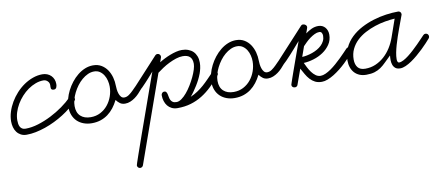

<svg xmlns="http://www.w3.org/2000/svg" viewBox="-124 -692 3125 1345"><g transform="rotate(-10 1438.5 -20.0)"><path d="M279.8 -269.5Q269.5 -269.5 265.1 -272.9Q260.7 -276.4 259.5 -281.5Q258.3 -286.6 258.8 -293Q259.3 -299.3 259.3 -305.2Q259.3 -322.3 246.8 -334Q234.4 -345.7 217.8 -345.7Q189.5 -345.7 161.4 -335.2Q133.3 -324.7 107.9 -306.9Q82.5 -289.1 60.8 -265.1Q39.1 -241.2 23.2 -214.1Q7.3 -187 -1.7 -158.2Q-10.7 -129.4 -10.7 -101.6Q-10.7 -88.9 -8.8 -76.9Q-6.8 -64.9 -1.7 -55.4Q3.4 -45.9 12.9 -40Q22.5 -34.2 37.1 -34.2Q80.1 -34.2 127.7 -48.8Q175.3 -63.5 220.9 -86.7Q266.6 -109.9 306.9 -138.7Q347.2 -167.5 375 -195.8Q382.3 -203.1 390.6 -203.1Q398.9 -203.1 406 -196.8Q413.1 -190.4 413.1 -182.1Q413.1 -173.8 411.6 -171.9Q410.2 -169.9 407.2 -166.5Q387.7 -144 361.3 -122.3Q335 -100.6 304.2 -81.1Q273.4 -61.5 239.7 -45.2Q206.1 -28.8 171.4 -16.8Q136.7 -4.9 102.5 2Q68.4 8.8 37.1 8.8Q13.7 8.8 -3.7 -0.5Q-21 -9.8 -32.5 -25.1Q-43.9 -40.5 -49.3 -60.3Q-54.7 -80.1 -54.7 -101.6Q-54.7 -135.3 -43.9 -169.4Q-33.2 -203.6 -14.4 -235.6Q4.4 -267.6 30 -295.7Q55.7 -323.7 85.9 -344.5Q116.2 -365.2 149.9 -377.2Q183.6 -389.2 217.8 -389.2Q235.8 -389.2 251.5 -383.1Q267.1 -377 278.6 -365.7Q290 -354.5 296.4 -339.1Q302.7 -323.7 302.7 -305.2Q302.7 -299.8 301.8 -293.5Q300.8 -287.1 298.3 -281.7Q295.9 -276.4 291.5 -272.9Q287.1 -269.5 279.8 -269.5Z M578.1 -389.2Q612.3 -389.2 637.5 -374Q662.6 -358.9 679 -334.5Q695.3 -310.1 703.4 -279.8Q711.4 -249.5 711.4 -219.7Q711.4 -210 713.1 -194.6Q714.8 -179.2 719.5 -164.8Q724.1 -150.4 732.9 -139.9Q741.7 -129.4 755.9 -129.4Q773.4 -129.4 789.6 -140.9Q805.7 -152.3 819.6 -166.3Q833.5 -180.2 844.7 -191.7Q856 -203.1 863.3 -203.1Q872.6 -203.1 879.4 -197.5Q886.2 -191.9 886.2 -182.1Q886.2 -172.9 880.4 -166.5Q868.7 -152.3 855 -137.9Q841.3 -123.5 825.4 -112.1Q809.6 -100.6 791.7 -93.3Q773.9 -85.9 754.4 -85.9Q732.9 -85.9 718.5 -96.2Q704.1 -106.4 691.9 -123Q677.2 -93.3 658.4 -69.1Q639.6 -44.9 616.2 -27.6Q592.8 -10.3 564 -0.7Q535.2 8.8 501 8.8Q469.7 8.8 443.4 -1Q417 -10.7 397.9 -28.8Q378.9 -46.9 368.4 -72.8Q357.9 -98.6 357.9 -130.4Q357.9 -157.7 366 -187.7Q374 -217.8 388.4 -246.3Q402.8 -274.9 423.1 -300.8Q443.4 -326.7 467.8 -346.4Q492.2 -366.2 520.3 -377.7Q548.3 -389.2 578.1 -389.2ZM668 -223.1Q668 -243.2 662.8 -264.9Q657.7 -286.6 646.7 -304.4Q635.7 -322.3 618.7 -334Q601.6 -345.7 578.1 -345.7Q555.2 -345.7 533.2 -335.7Q511.2 -325.7 491.5 -308.8Q471.7 -292 455.3 -270Q439 -248 427 -224.1Q415 -200.2 408.4 -175.8Q401.9 -151.4 401.9 -130.4Q401.9 -83.5 428.5 -58.8Q455.1 -34.2 501 -34.2Q539.1 -34.2 569.8 -50.3Q600.6 -66.4 622.3 -93Q644 -119.6 656 -153.6Q668 -187.5 668 -223.1Z M856.4 -149.4Q847.7 -149.4 840.8 -155.5Q834 -161.6 834 -170.4Q834 -179.2 839.8 -186L1020.5 -382.3Q1026.4 -389.2 1035.6 -389.2Q1045.4 -389.2 1051.8 -382.8Q1058.1 -376.5 1058.1 -366.7Q1058.1 -364.3 1057.1 -360.4L1056.6 -359.9L1045.9 -328.6Q1062 -338.9 1082.3 -349.1Q1102.5 -359.4 1124.5 -367.9Q1146.5 -376.5 1168.2 -381.8Q1189.9 -387.2 1209 -387.2Q1233.9 -387.2 1254.4 -379.6Q1274.9 -372.1 1289.1 -358.2Q1303.2 -344.2 1311 -324.2Q1318.8 -304.2 1318.8 -278.8Q1318.8 -258.3 1314.5 -238.5Q1310.1 -218.8 1303.2 -199.7L1302.7 -199.2Q1296.9 -183.1 1286.9 -163.1Q1276.9 -143.1 1264.4 -123Q1252 -103 1239 -84.7Q1226.1 -66.4 1214.4 -53.2Q1242.7 -65.4 1266.1 -81.1Q1289.6 -96.7 1310.5 -115.2Q1331.5 -133.8 1351.3 -154.3Q1371.1 -174.8 1392.1 -196.3Q1398.9 -203.1 1407.2 -203.1Q1417 -203.1 1423.3 -196.8Q1429.7 -190.4 1429.7 -180.7Q1429.7 -173.3 1423.8 -166.5Q1390.6 -127.9 1357.2 -95.7Q1323.7 -63.5 1286.4 -40.3Q1249 -17.1 1205.8 -4.2Q1162.6 8.8 1110.4 8.8Q1086.9 8.8 1069.3 0Q1051.8 -8.8 1040 -23.4Q1028.3 -38.1 1022.2 -57.6Q1016.1 -77.1 1016.1 -99.1Q1016.1 -107.4 1022.2 -114.5Q1028.3 -121.6 1037.1 -121.6Q1047.4 -121.6 1052 -115Q1056.6 -108.4 1058.8 -98.9Q1061 -89.4 1063 -77.9Q1064.9 -66.4 1069.6 -56.9Q1074.2 -47.4 1083.7 -40.8Q1093.3 -34.2 1110.4 -34.2Q1127.9 -34.2 1147 -47.9Q1166 -61.5 1184.3 -83.3Q1202.6 -105 1219.2 -132.3Q1235.8 -159.7 1248.5 -186.5Q1261.2 -213.4 1268.6 -237.5Q1275.9 -261.7 1275.9 -277.3Q1275.9 -311 1259 -327.1Q1242.2 -343.3 1208 -343.3Q1185.5 -343.3 1159.9 -335Q1134.3 -326.7 1109.1 -314.2Q1084 -301.8 1061 -286.6Q1038.1 -271.5 1021 -258.3L801.3 361.3Q798.8 368.2 793 372.1Q787.1 376 780.3 376Q771.5 376 765.4 369.6Q759.3 363.3 759.3 354.5Q759.3 352.5 764.9 335.2Q770.5 317.9 780.5 289.3Q790.5 260.7 803.7 222.9Q816.9 185.1 832 142.3Q847.2 99.6 863.3 54.4Q879.4 9.3 895 -34.7Q910.6 -78.6 924.8 -118.7Q939 -158.7 950.4 -190.7Q961.9 -222.7 969.7 -244.6Q977.5 -266.6 980.5 -274.4Q976.1 -269.5 966.6 -258.5Q957 -247.6 944.6 -233.6Q932.1 -219.7 918.2 -204.8Q904.3 -189.9 892.1 -177.7Q879.9 -165.5 870.1 -157.5Q860.4 -149.4 856.4 -149.4Z M1594.7 -389.2Q1628.9 -389.2 1654.1 -374Q1679.2 -358.9 1695.6 -334.5Q1711.9 -310.1 1720 -279.8Q1728 -249.5 1728 -219.7Q1728 -210 1729.7 -194.6Q1731.4 -179.2 1736.1 -164.8Q1740.7 -150.4 1749.5 -139.9Q1758.3 -129.4 1772.5 -129.4Q1790 -129.4 1806.2 -140.9Q1822.3 -152.3 1836.2 -166.3Q1850.1 -180.2 1861.3 -191.7Q1872.6 -203.1 1879.9 -203.1Q1889.2 -203.1 1896 -197.5Q1902.8 -191.9 1902.8 -182.1Q1902.8 -172.9 1897 -166.5Q1885.3 -152.3 1871.6 -137.9Q1857.9 -123.5 1842 -112.1Q1826.2 -100.6 1808.3 -93.3Q1790.5 -85.9 1771 -85.9Q1749.5 -85.9 1735.1 -96.2Q1720.7 -106.4 1708.5 -123Q1693.8 -93.3 1675 -69.1Q1656.2 -44.9 1632.8 -27.6Q1609.4 -10.3 1580.6 -0.7Q1551.8 8.8 1517.6 8.8Q1486.3 8.8 1460 -1Q1433.6 -10.7 1414.6 -28.8Q1395.5 -46.9 1385 -72.8Q1374.5 -98.6 1374.5 -130.4Q1374.5 -157.7 1382.6 -187.7Q1390.6 -217.8 1405 -246.3Q1419.4 -274.9 1439.7 -300.8Q1460 -326.7 1484.4 -346.4Q1508.8 -366.2 1536.9 -377.7Q1564.9 -389.2 1594.7 -389.2ZM1684.6 -223.1Q1684.6 -243.2 1679.4 -264.9Q1674.3 -286.6 1663.3 -304.4Q1652.3 -322.3 1635.3 -334Q1618.2 -345.7 1594.7 -345.7Q1571.8 -345.7 1549.8 -335.7Q1527.8 -325.7 1508.1 -308.8Q1488.3 -292 1471.9 -270Q1455.6 -248 1443.6 -224.1Q1431.6 -200.2 1425 -175.8Q1418.5 -151.4 1418.5 -130.4Q1418.5 -83.5 1445.1 -58.8Q1471.7 -34.2 1517.6 -34.2Q1555.7 -34.2 1586.4 -50.3Q1617.2 -66.4 1638.9 -93Q1660.6 -119.6 1672.6 -153.6Q1684.6 -187.5 1684.6 -223.1Z M1873.5 -149.4Q1865.2 -149.4 1857.9 -155.3Q1850.6 -161.1 1850.6 -170.4Q1850.6 -179.2 1856.4 -186L2063 -410.6Q2068.4 -416 2076.2 -416Q2085.9 -416 2094.2 -409.4Q2102.5 -402.8 2102.5 -392.6Q2102.5 -390.6 2100.6 -384.8Q2098.6 -378.9 2096.2 -372.1Q2093.8 -365.2 2091.6 -358.9Q2089.4 -352.5 2088.4 -350.1Q2108.4 -365.2 2131.6 -376Q2154.8 -386.7 2180.2 -386.7Q2195.3 -386.7 2207.8 -380.9Q2220.2 -375 2228.5 -365.2Q2236.8 -355.5 2241.5 -342.3Q2246.1 -329.1 2246.1 -314.5Q2246.1 -274.9 2225.8 -244.9Q2205.6 -214.8 2174.6 -194.1Q2143.6 -173.3 2106.4 -162.1Q2069.3 -150.9 2035.6 -149.4Q2042.5 -134.3 2052 -115.5Q2061.5 -96.7 2074 -79.8Q2086.4 -63 2102.1 -51.5Q2117.7 -40 2137.2 -40Q2153.3 -40 2172.4 -48.6Q2191.4 -57.1 2211.4 -71Q2231.4 -85 2251.2 -102.3Q2271 -119.6 2288.8 -137Q2306.6 -154.3 2321.5 -169.9Q2336.4 -185.5 2346.7 -196.3Q2352.5 -203.1 2361.3 -203.1Q2370.1 -203.1 2377.2 -197.5Q2384.3 -191.9 2384.3 -182.1Q2384.3 -172.9 2378.4 -166.5Q2366.7 -152.3 2349.9 -134.3Q2333 -116.2 2313 -97.2Q2293 -78.1 2270.5 -60.3Q2248 -42.5 2225.1 -28.3Q2202.1 -14.2 2179.9 -5.6Q2157.7 2.9 2138.2 2.9Q2110.4 2.9 2090.3 -7.3Q2070.3 -17.6 2055.2 -34.2Q2040 -50.8 2028.1 -71.8Q2016.1 -92.8 2004.4 -114.3L1965.3 -5.4Q1962.9 1.5 1957.5 4.9Q1952.1 8.3 1945.3 8.3Q1936 8.3 1929.4 2.7Q1922.9 -2.9 1922.9 -12.7Q1922.9 -13.7 1927 -26.1Q1931.2 -38.6 1937.7 -57.9Q1944.3 -77.1 1953.1 -101.8Q1961.9 -126.5 1971.2 -152.6Q1980.5 -178.7 1989.7 -204.3Q1999 -230 2006.6 -251.2Q2014.2 -272.5 2019.5 -287.1Q2024.9 -301.8 2026.4 -306.6Q2021.5 -301.3 2009.5 -287.6Q1997.6 -273.9 1982.2 -256.3Q1966.8 -238.8 1949.7 -220Q1932.6 -201.2 1917.2 -185.5Q1901.9 -169.9 1889.9 -159.7Q1877.9 -149.4 1873.5 -149.4ZM2057.6 -264.6 2032.2 -192.9Q2048.3 -193.4 2067.4 -197.3Q2086.4 -201.2 2105.2 -207.8Q2124 -214.4 2141.6 -224.4Q2159.2 -234.4 2172.6 -247.6Q2186 -260.7 2194.1 -277.3Q2202.1 -293.9 2202.1 -314Q2202.1 -324.7 2197 -334.2Q2191.9 -343.8 2179.2 -343.8Q2163.1 -343.8 2146 -335.4Q2128.9 -327.1 2112.5 -315.2Q2096.2 -303.2 2082 -289.3Q2067.9 -275.4 2057.6 -264.6Z M2639.6 -96.2Q2614.7 -72.8 2595.7 -53.5Q2576.7 -34.2 2556.9 -20.5Q2537.1 -6.8 2512.9 0.7Q2488.8 8.3 2453.6 8.3Q2426.3 8.3 2405.3 -0.5Q2384.3 -9.3 2369.6 -25.4Q2355 -41.5 2347.4 -63.5Q2339.8 -85.4 2339.8 -111.8Q2339.8 -162.6 2358.9 -202.9Q2377.9 -243.2 2410.2 -273.9Q2442.4 -304.7 2484.1 -326.7Q2525.9 -348.6 2571.3 -362.5Q2616.7 -376.5 2662.4 -382.8Q2708 -389.2 2748 -389.2Q2757.3 -389.2 2763.4 -383.1Q2769.5 -377 2769.5 -367.7Q2769.5 -365.2 2769 -363.5Q2768.6 -361.8 2767.6 -359.4Q2761.7 -343.3 2753.2 -320.3Q2744.6 -297.4 2735.1 -271.2Q2725.6 -245.1 2715.8 -216.6Q2706.1 -188 2698.2 -160.6Q2690.4 -133.3 2685.5 -108.2Q2680.7 -83 2680.7 -63.5Q2680.7 -60.1 2680.9 -55.4Q2681.2 -50.8 2682.6 -46.6Q2684.1 -42.5 2687 -39.6Q2689.9 -36.6 2694.8 -36.6Q2708 -36.6 2725.8 -45.9Q2743.7 -55.2 2762.9 -70.1Q2782.2 -85 2802 -103.3Q2821.8 -121.6 2839.6 -139.4Q2857.4 -157.2 2871.6 -172.4Q2885.7 -187.5 2894.5 -196.3Q2901.4 -203.1 2909.7 -203.1Q2919.4 -203.1 2925.8 -196.8Q2932.1 -190.4 2932.1 -180.7Q2932.1 -172.9 2926.8 -166.5Q2916.5 -154.3 2900.1 -136.7Q2883.8 -119.1 2864 -100.1Q2844.2 -81.1 2822 -62.3Q2799.8 -43.5 2777.6 -28.3Q2755.4 -13.2 2734.1 -3.9Q2712.9 5.4 2695.3 5.4Q2673.3 5.4 2661.1 -4.4Q2648.9 -14.2 2643.6 -29.1Q2638.2 -43.9 2637.9 -61.8Q2637.7 -79.6 2639.6 -96.2ZM2716.3 -344.7Q2684.6 -342.8 2647.7 -336.4Q2610.8 -330.1 2574 -317.9Q2537.1 -305.7 2502.7 -287.4Q2468.3 -269 2441.9 -243.9Q2415.5 -218.8 2399.7 -185.8Q2383.8 -152.8 2383.8 -111.8Q2383.8 -76.7 2400.4 -55.7Q2417 -34.7 2453.6 -34.7Q2493.2 -34.7 2527.1 -49.3Q2561 -64 2588.9 -88.9Q2616.7 -113.8 2637.7 -147Q2658.7 -180.2 2671.9 -217.8Q2683.1 -249.5 2694.1 -281Q2705.1 -312.5 2716.3 -344.7Z"/></g></svg>

Font: Helvetia Verbundene
Style: Regular
Weight: 400
Designer: Peter Wiegel, original typeface by Carl Albert Fahrenwaldt 1901
Foundry: Peter Wiegel
Version: Version 2.000